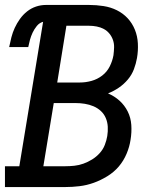

<svg xmlns="http://www.w3.org/2000/svg" viewBox="-28 -755 648 775"><path d="M-8 0V-84H50L146 -667Q131 -663 120.5 -650Q110 -637 103.5 -623Q97 -609 93 -594.5Q89 -580 86 -565H9Q13 -585 18 -604.5Q23 -624 31.5 -642.5Q40 -661 52.5 -678.5Q65 -696 81.5 -709Q98 -722 117.5 -728.5Q137 -735 157 -735H332Q361 -735 390 -730.5Q419 -726 444 -713.5Q469 -701 487.5 -681Q506 -661 516.5 -635Q527 -609 528.5 -579.5Q530 -550 525 -521Q521 -498 512.5 -475.5Q504 -453 488 -434Q472 -415 451.5 -401Q431 -387 408 -378Q434 -367 454.5 -348.5Q475 -330 487.5 -305Q500 -280 502 -250.5Q504 -221 499 -191Q495 -163 483 -134.5Q471 -106 451.5 -83Q432 -60 405 -43.5Q378 -27 350 -17Q322 -7 293 -3.5Q264 0 236 0ZM203 -422H295Q318 -422 341.5 -428.5Q365 -435 384.5 -450Q404 -465 415 -487Q426 -509 430 -532Q432 -548 432.5 -563.5Q433 -579 428 -593.5Q423 -608 413.5 -619.5Q404 -631 391 -638Q378 -645 362.5 -648Q347 -651 332 -651H240ZM147 -84H236Q254 -84 272.5 -86Q291 -88 309 -94.5Q327 -101 344 -111.5Q361 -122 374.5 -137Q388 -152 395 -170Q402 -188 405 -206Q408 -225 407 -243.5Q406 -262 399 -278.5Q392 -295 379 -307Q366 -319 349.5 -326Q333 -333 314.5 -336Q296 -339 277 -339H189Z"/></svg>

Font: Iosevka HT Medium Extended
Style: Italic
Weight: 500
Width: 7
Italic angle: -9°
Monospace: yes
Designer: Belleve Invis
Foundry: Belleve Invis
Version: Version 32.3.0; ttfautohint (v1.8.4)